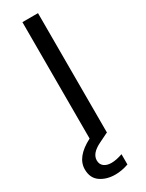

<svg xmlns="http://www.w3.org/2000/svg" viewBox="-257 -731 738 970"><g transform="rotate(-30 112.0 -246.0)"><path d="M112 144Q140 144 177 131V191Q137 205 100 205Q49 205 13.5 180.5Q-22 156 -22 105Q-22 33 77 -18V-697H168V0H166L113 26Q53 55 53 96Q53 119 69 131.5Q85 144 112 144Z"/></g></svg>

Font: MSTAGE
Style: Regular
Weight: 400
Designer: Ninad Kale (Devanagari), Jonny Pinhorn (Latin)
Foundry: Indian Type Foundry
Version: 4.004